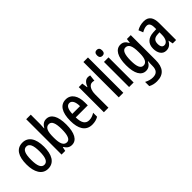

<svg xmlns="http://www.w3.org/2000/svg" viewBox="65 -1719 2919 2919"><g transform="rotate(-45 1524.0 -260.0)"><path d="M421 -271C421 -454 350 -550 231 -550C99 -550 40 -444 40 -271C40 -107 102 10 229 10C364 10 421 -109 421 -271ZM140 -270C140 -401 167 -466 231 -466C294 -466 322 -401 322 -271C322 -140 294 -74 231 -74C168 -74 140 -141 140 -270Z M622 -553V-760H524V0H603L617 -65H623C655 -12 691 10 742 10C843 10 899 -92 899 -271C899 -451 842 -549 741 -549C691 -549 652 -524 623 -469H618C620 -503 622 -531 622 -553ZM715 -465C773 -465 800 -400 800 -272C800 -136 772 -73 716 -73C652 -73 622 -133 622 -259V-280C622 -389 641 -465 715 -465Z M1161 -549C1042 -549 980 -449 980 -267C980 -105 1037 10 1179 10C1229 10 1273 -1 1313 -25V-110C1270 -83 1233 -71 1191 -71C1115 -71 1078 -129 1076 -247H1335V-309C1335 -448 1276 -549 1161 -549ZM1162 -471C1217 -471 1243 -406 1243 -322H1077C1081 -424 1111 -471 1162 -471Z M1637 -550C1588 -550 1551 -508 1529 -449H1523L1510 -540H1434V0H1532V-280C1531 -378 1570 -448 1629 -448C1645 -448 1659 -446 1671 -441L1683 -543C1666 -548 1652 -550 1637 -550Z M1852 0V-760H1754V0Z M2026 -747C1990 -747 1971 -725 1971 -683C1971 -643 1991 -621 2026 -621C2062 -621 2081 -643 2081 -683C2081 -724 2063 -747 2026 -747ZM2074 -540H1976V0H2074Z M2337 -550C2237 -550 2177 -452 2177 -267C2177 -88 2234 10 2333 10C2388 10 2425 -17 2455 -74H2459C2456 -45 2455 -14 2455 8V22C2455 118 2413 154 2336 154C2293 154 2251 142 2203 117V207C2244 229 2285 240 2338 240C2488 240 2552 151 2552 -5V-540H2469L2460 -470H2454C2424 -527 2388 -550 2337 -550ZM2361 -465C2426 -465 2455 -406 2455 -273V-247C2455 -132 2424 -75 2363 -75C2305 -75 2277 -134 2277 -266C2277 -396 2303 -465 2361 -465Z M2839 -550C2782 -550 2731 -536 2687 -509L2716 -436C2756 -459 2790 -471 2821 -471C2869 -471 2890 -436 2890 -361V-331L2826 -328C2711 -322 2646 -262 2646 -154C2646 -68 2684 10 2769 10C2828 10 2867 -18 2897 -74H2899L2914 0H2987V-362C2987 -484 2942 -550 2839 -550ZM2846 -259 2891 -262V-209C2891 -122 2857 -69 2806 -69C2768 -69 2746 -97 2746 -157C2746 -222 2778 -256 2846 -259Z"/></g></svg>

Font: Noto Sans Bengali ExtraCondensed Medium
Style: Regular
Weight: 500
Width: 2
Designer: Joana Ranito - Universal Thirst; Jelle Bosma - Monotype Design Team
Foundry: Universal Thirst ehf.
Version: Version 3.000